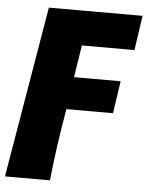

<svg xmlns="http://www.w3.org/2000/svg" viewBox="-88 -597 640 833"><g transform="rotate(5 232.0 -180.0)"><path d="M91 -553H499L477 -402H248L226 -262H429L408 -121H205Q175 53 161 193H-35Z"/></g></svg>

Font: Nebula Sans Black
Style: Regular
Weight: 900
Italic angle: -9°
Designer: Paul D. Hunt for Adobe (as Source Sans)
Foundry: Nebula Entertainment & Broadcasting LLC
Version: Version 1.010